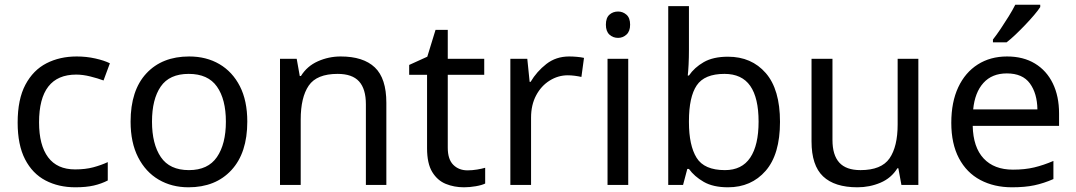

<svg xmlns="http://www.w3.org/2000/svg" viewBox="-20 -786 4572 816"><path d="M300 10Q229 10 173.5 -19Q118 -48 86.5 -109Q55 -170 55 -265Q55 -364 88 -426Q121 -488 177.5 -517Q234 -546 306 -546Q347 -546 385 -537.5Q423 -529 447 -517L420 -444Q396 -453 364 -461Q332 -469 304 -469Q146 -469 146 -266Q146 -169 184.5 -117.5Q223 -66 299 -66Q343 -66 376.5 -75Q410 -84 438 -97V-19Q411 -5 378.5 2.5Q346 10 300 10Z M1031 -269Q1031 -136 963.5 -63Q896 10 781 10Q710 10 654.5 -22.5Q599 -55 567 -117.5Q535 -180 535 -269Q535 -402 602 -474Q669 -546 784 -546Q857 -546 912.5 -513.5Q968 -481 999.5 -419.5Q1031 -358 1031 -269ZM626 -269Q626 -174 663.5 -118.5Q701 -63 783 -63Q864 -63 902 -118.5Q940 -174 940 -269Q940 -364 902 -418Q864 -472 782 -472Q700 -472 663 -418Q626 -364 626 -269Z M1428 -546Q1524 -546 1573 -499.5Q1622 -453 1622 -349V0H1535V-343Q1535 -408 1506 -440Q1477 -472 1415 -472Q1326 -472 1292 -422Q1258 -372 1258 -278V0H1170V-536H1241L1254 -463H1259Q1285 -505 1331 -525.5Q1377 -546 1428 -546Z M1967 -62Q1987 -62 2008 -65.5Q2029 -69 2042 -73V-6Q2028 1 2002 5.5Q1976 10 1952 10Q1910 10 1874.5 -4.5Q1839 -19 1817 -55Q1795 -91 1795 -156V-468H1719V-510L1796 -545L1831 -659H1883V-536H2038V-468H1883V-158Q1883 -109 1906.5 -85.5Q1930 -62 1967 -62Z M2399 -546Q2414 -546 2431.5 -544.5Q2449 -543 2462 -540L2451 -459Q2438 -462 2422.5 -464Q2407 -466 2393 -466Q2352 -466 2316 -443.5Q2280 -421 2258.5 -380.5Q2237 -340 2237 -286V0H2149V-536H2221L2231 -438H2235Q2261 -482 2302 -514Q2343 -546 2399 -546Z M2650 -536V0H2562V-536ZM2607 -737Q2627 -737 2642.5 -723.5Q2658 -710 2658 -681Q2658 -653 2642.5 -639Q2627 -625 2607 -625Q2585 -625 2570 -639Q2555 -653 2555 -681Q2555 -710 2570 -723.5Q2585 -737 2607 -737Z M2908 -575Q2908 -541 2906.5 -511.5Q2905 -482 2903 -465H2908Q2931 -499 2971 -522Q3011 -545 3074 -545Q3174 -545 3234.5 -475.5Q3295 -406 3295 -268Q3295 -130 3234 -60Q3173 10 3074 10Q3011 10 2971 -13Q2931 -36 2908 -68H2901L2883 0H2820V-760H2908ZM3059 -472Q2974 -472 2941 -423Q2908 -374 2908 -271V-267Q2908 -168 2940.5 -115.5Q2973 -63 3061 -63Q3133 -63 3168.5 -116Q3204 -169 3204 -269Q3204 -370 3168.5 -421Q3133 -472 3059 -472Z M3883 -536V0H3811L3798 -71H3794Q3768 -29 3722 -9.5Q3676 10 3624 10Q3527 10 3478 -36.5Q3429 -83 3429 -185V-536H3518V-191Q3518 -127 3547 -95Q3576 -63 3637 -63Q3726 -63 3760.5 -113Q3795 -163 3795 -257V-536Z M4260 -546Q4329 -546 4378.5 -516Q4428 -486 4454.5 -431.5Q4481 -377 4481 -304V-251H4114Q4116 -160 4160.5 -112.5Q4205 -65 4285 -65Q4336 -65 4375.5 -74.5Q4415 -84 4457 -102V-25Q4416 -7 4376 1.5Q4336 10 4281 10Q4205 10 4146.5 -21Q4088 -52 4055.5 -113.5Q4023 -175 4023 -264Q4023 -352 4052.5 -415Q4082 -478 4135.5 -512Q4189 -546 4260 -546ZM4259 -474Q4196 -474 4159.5 -433.5Q4123 -393 4116 -321H4389Q4388 -389 4357 -431.5Q4326 -474 4259 -474ZM4401 -756Q4392 -742 4375 -722Q4358 -702 4337.5 -680.5Q4317 -659 4296.5 -639.5Q4276 -620 4258 -606H4200V-618Q4215 -637 4232.5 -663Q4250 -689 4267 -716.5Q4284 -744 4295 -766H4401Z"/></svg>

Font: Noto Sans Gunjala Gondi
Style: Regular
Weight: 400
Designer: Ek Type
Foundry: Ek Type
Version: Version 1.004